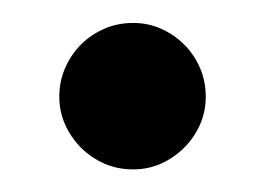

<svg xmlns="http://www.w3.org/2000/svg" viewBox="-20 -444 233 169"><path d="M161.1 -358.9Q161.1 -345.7 156 -334.2Q150.9 -322.8 142.1 -314Q133.3 -305.2 121.8 -300Q110.4 -294.9 97.2 -294.9Q83.5 -294.9 71.8 -300Q60.1 -305.2 51.3 -314Q42.5 -322.8 37.4 -334.2Q32.2 -345.7 32.2 -358.9Q32.2 -372.6 37.4 -384.3Q42.5 -396 51.3 -404.8Q60.1 -413.6 71.8 -418.7Q83.5 -423.8 97.2 -423.8Q110.4 -423.8 121.8 -418.7Q133.3 -413.6 142.1 -404.8Q150.9 -396 156 -384.3Q161.1 -372.6 161.1 -358.9Z"/></svg>

Font: Rum Raisin
Style: Regular
Weight: 400
Designer: Astigmatic (AOETI)
Foundry: Astigmatic (AOETI)
Version: Version 1.000